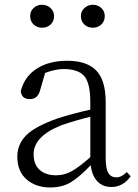

<svg xmlns="http://www.w3.org/2000/svg" viewBox="-20 -784 589 817"><path d="M324.2 -715.8Q324.2 -736.3 339.4 -750Q354.5 -763.7 375 -763.7Q396.5 -763.7 411.1 -750Q425.8 -736.3 425.8 -715.8Q425.8 -693.4 411.1 -679.7Q396.5 -666 375 -666Q353.5 -666 338.9 -679.7Q324.2 -693.4 324.2 -715.8ZM108.4 -715.8Q108.4 -736.3 123 -750Q137.7 -763.7 159.2 -763.7Q179.7 -763.7 194.8 -750Q210 -736.3 210 -715.8Q210 -693.4 195.3 -679.7Q180.7 -666 159.2 -666Q137.7 -666 123 -679.7Q108.4 -693.4 108.4 -715.8ZM364.3 -115.2V-287.1Q306.6 -273.4 241.2 -251Q123 -204.1 123 -127.9Q123 -84 148.9 -61Q174.8 -38.1 218.8 -38.1Q252.9 -38.1 283.7 -54.7Q314.5 -71.3 364.3 -115.2ZM519.5 -51.8 536.1 -34.2Q503.9 11.7 454.1 11.7Q417 11.7 394 -12.7Q371.1 -37.1 366.2 -81.1Q315.4 -28.3 279.3 -7.3Q243.2 13.7 193.4 13.7Q132.8 13.7 93.3 -20.5Q53.7 -54.7 53.7 -117.2Q53.7 -170.9 92.3 -209Q130.9 -247.1 225.6 -280.3Q293 -301.8 364.3 -317.4V-349.6Q364.3 -430.7 338.4 -460.4Q312.5 -490.2 251 -490.2Q215.8 -490.2 171.9 -473.6L151.4 -402.3Q141.6 -362.3 107.4 -362.3Q71.3 -362.3 68.4 -396.5Q84 -458 136.2 -491.7Q188.5 -525.4 265.6 -525.4Q349.6 -525.4 389.6 -483.9Q429.7 -442.4 429.7 -349.6V-112.3Q429.7 -66.4 440.9 -47.9Q452.1 -29.3 475.6 -29.3Q497.1 -29.3 519.5 -51.8Z"/></svg>

Font: GenYoMin TW TTF Light
Style: Regular
Weight: 300
Version: Version 1.300